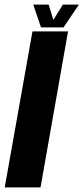

<svg xmlns="http://www.w3.org/2000/svg" viewBox="-64 -811 361 831"><path d="M-43.5 0H111.5L230.5 -675H76.5ZM113.5 -692.5H211L277.5 -791H208L167 -725L146.5 -791H80Z"/></svg>

Font: Anybody UltraCondensed ExtraBold
Style: Italic
Weight: 800
Width: 1
Italic angle: -10°
Version: Version 1.113;gftools[0.9.25]